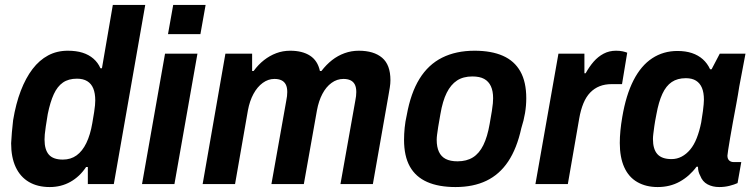

<svg xmlns="http://www.w3.org/2000/svg" viewBox="-20 -744 3047 776"><path d="M181 12Q132 12 97 -8.5Q62 -29 43.5 -68.5Q25 -108 25 -165Q26 -186 28 -209Q30 -232 33 -258Q44 -325 64 -377Q84 -429 111.5 -465Q139 -501 174.5 -520Q210 -539 254 -539Q288 -539 313.5 -531Q339 -523 357.5 -507Q376 -491 386 -468H392L436 -724H567L440 0H335V-69H328Q302 -30 264.5 -9Q227 12 181 12ZM234 -99Q266 -99 289.5 -116Q313 -133 329 -166Q345 -199 353 -246Q358 -274 360.5 -291Q363 -308 364 -318.5Q365 -329 365 -338Q365 -367 357 -386.5Q349 -406 332.5 -416Q316 -426 291 -426Q257 -426 234.5 -410.5Q212 -395 197.5 -363.5Q183 -332 173 -283Q168 -252 165 -232.5Q162 -213 161 -201Q160 -189 160 -180Q160 -139 177.5 -119Q195 -99 234 -99Z M659 -606 680 -724H811L790 -606ZM554 0 647 -527H778L685 0Z M799 0 891 -527H999V-457H1005Q1024 -483 1047 -501Q1070 -519 1096.5 -529Q1123 -539 1153 -539Q1202 -539 1233 -519Q1264 -499 1273 -457H1279Q1299 -483 1322 -501Q1345 -519 1372.5 -529Q1400 -539 1430 -539Q1491 -539 1524.5 -510.5Q1558 -482 1558 -420Q1558 -406 1555.5 -390.5Q1553 -375 1550 -358L1487 0H1356L1416 -337Q1418 -347 1419 -355.5Q1420 -364 1420 -372Q1420 -391 1414 -402.5Q1408 -414 1396.5 -419.5Q1385 -425 1368 -425Q1342 -425 1320 -409Q1298 -393 1283 -364.5Q1268 -336 1261 -298L1208 0H1077L1137 -337Q1139 -347 1140 -355.5Q1141 -364 1141 -372Q1141 -391 1135 -402.5Q1129 -414 1117.5 -419.5Q1106 -425 1089 -425Q1064 -425 1042 -409Q1020 -393 1004.5 -364.5Q989 -336 982 -298L930 0Z M1821 12Q1753 12 1706.5 -8.5Q1660 -29 1636.5 -71Q1613 -113 1613 -179Q1613 -202 1615.5 -227.5Q1618 -253 1624 -279Q1640 -368 1675.5 -425.5Q1711 -483 1767 -511Q1823 -539 1898 -539Q1966 -539 2012.5 -518.5Q2059 -498 2083 -455.5Q2107 -413 2107 -347Q2107 -317 2102 -287Q2097 -257 2087 -226Q2069 -144 2034 -91.5Q1999 -39 1946 -13.5Q1893 12 1821 12ZM1829 -92Q1866 -92 1891.5 -108Q1917 -124 1933.5 -157.5Q1950 -191 1959 -243Q1965 -276 1968 -295.5Q1971 -315 1972 -326.5Q1973 -338 1973 -347Q1973 -376 1964 -395.5Q1955 -415 1937 -425Q1919 -435 1889 -435Q1852 -435 1827 -418.5Q1802 -402 1785.5 -369Q1769 -336 1760 -283Q1754 -251 1751 -231Q1748 -211 1746.5 -199.5Q1745 -188 1745 -179Q1745 -150 1754 -130.5Q1763 -111 1781.5 -101.5Q1800 -92 1829 -92Z M2144 0 2237 -527H2342V-448H2347Q2362 -475 2379.5 -495Q2397 -515 2419.5 -527Q2442 -539 2470 -539Q2485 -539 2496.5 -536.5Q2508 -534 2515 -531L2494 -404H2452Q2425 -404 2403.5 -395.5Q2382 -387 2365.5 -370Q2349 -353 2338 -326.5Q2327 -300 2321 -265L2275 0Z M2638 12Q2591 12 2556 -8Q2521 -28 2503 -68Q2485 -108 2485 -166Q2485 -190 2487.5 -216Q2490 -242 2495 -271Q2510 -360 2540.5 -419.5Q2571 -479 2616 -508.5Q2661 -538 2718 -538Q2751 -538 2776.5 -529.5Q2802 -521 2820.5 -504.5Q2839 -488 2850 -464H2856L2889 -527H2993L2968 -395Q2963 -362 2956 -324.5Q2949 -287 2942.5 -252Q2936 -217 2931 -187Q2926 -157 2923 -138Q2920 -119 2920 -115Q2920 -102 2927 -95.5Q2934 -89 2945 -89H2976L2961 -4Q2948 2 2928.5 7Q2909 12 2887 12Q2860 12 2839.5 1Q2819 -10 2810 -34Q2806 -41 2803.5 -50Q2801 -59 2801 -70H2795Q2767 -32 2727.5 -10Q2688 12 2638 12ZM2694 -101Q2716 -101 2735 -111Q2754 -121 2769.5 -139.5Q2785 -158 2796 -186Q2807 -214 2814 -249Q2819 -278 2821 -295Q2823 -312 2824 -322.5Q2825 -333 2825 -341Q2825 -370 2817 -389Q2809 -408 2793 -418Q2777 -428 2752 -428Q2718 -428 2695 -412.5Q2672 -397 2657 -364.5Q2642 -332 2633 -282Q2627 -252 2624.5 -233.5Q2622 -215 2620.5 -203Q2619 -191 2619 -182Q2619 -141 2637 -121Q2655 -101 2694 -101Z"/></svg>

Font: Archivo SemiCondensed
Style: Bold Italic
Weight: 700
Width: 4
Italic angle: -10°
Designer: Hector Gatti
Foundry: Omnibus-Type
Version: Version 2.001